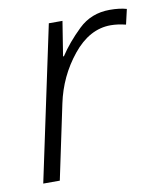

<svg xmlns="http://www.w3.org/2000/svg" viewBox="-67 -596 546 651"><g transform="rotate(-10 206.0 -270.5)"><path d="M30 0H87L141 -256Q160 -347 217.5 -418Q275 -489 348 -489Q372 -489 400 -482L412 -534Q388 -541 354 -541Q290 -541 246 -498.5Q202 -456 174 -413H171L190 -532H143Z"/></g></svg>

Font: Noto Sans UI Light
Style: Italic
Weight: 300
Italic angle: -12°
Designer: Monotype Design Team
Foundry: Monotype Imaging Inc.
Version: Version 1.901